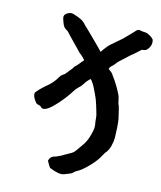

<svg xmlns="http://www.w3.org/2000/svg" viewBox="-70 -423 578 688"><g transform="rotate(10 219.5 -79.0)"><path d="M214 206Q202 211 186.5 206.5Q171 202 156 194Q152 188 149 181Q146 174 144 170Q147 160 153.5 155.5Q160 151 170 150Q182 146 189 143Q196 140 202.5 136.5Q209 133 217 130Q230 125 237.5 115.5Q245 106 254 96Q264 85 270.5 73Q277 61 281 49Q286 35 287.5 26Q289 17 287 1Q287 -6 287 -10.5Q287 -15 286.5 -20.5Q286 -26 284 -34Q281 -48 279 -58Q277 -68 274 -78Q271 -88 267 -98Q263 -109 258.5 -120Q254 -131 248 -140Q247 -141 246 -142.5Q245 -144 243 -145Q237 -140 231.5 -134.5Q226 -129 222 -123Q215 -114 206 -107.5Q197 -101 191 -92Q180 -77 163 -59Q146 -41 130 -28Q114 -15 104 -12Q92 -8 87 -14Q84 -19 78 -20.5Q72 -22 67 -26Q63 -31 58 -41.5Q53 -52 55 -62Q60 -68 68.5 -75.5Q77 -83 88 -91Q102 -100 113 -110.5Q124 -121 131 -132Q136 -139 141.5 -142Q147 -145 150 -147Q158 -156 166 -163.5Q174 -171 179 -179Q188 -185 194.5 -192.5Q201 -200 209 -207Q208 -210 201 -218Q194 -226 189 -230Q176 -246 167.5 -256.5Q159 -267 154 -273Q149 -279 145 -284Q139 -292 135.5 -296.5Q132 -301 127 -304Q118 -310 114.5 -321.5Q111 -333 109 -343Q107 -355 119.5 -361.5Q132 -368 142 -364Q158 -358 170 -351Q182 -344 190 -332Q195 -327 205.5 -314.5Q216 -302 228.5 -287.5Q241 -273 250.5 -261.5Q260 -250 262 -247Q268 -255 276.5 -264Q285 -273 290 -277Q301 -285 312 -293Q323 -301 333 -308Q345 -318 354 -326Q363 -334 371 -341Q381 -352 390 -347Q396 -345 402 -344.5Q408 -344 414 -342Q420 -339 426 -335Q432 -331 438 -323Q441 -311 436 -300Q431 -289 421 -282Q417 -281 414 -280.5Q411 -280 406 -280Q399 -275 389.5 -267.5Q380 -260 369 -253Q356 -243 344.5 -234Q333 -225 329 -222Q324 -217 319.5 -212Q315 -207 309 -203Q306 -201 304 -198Q302 -195 301 -192Q314 -181 315.5 -178Q317 -175 320 -170Q325 -162 330 -153Q335 -144 339.5 -134.5Q344 -125 347 -117.5Q350 -110 352 -105Q354 -98 355 -90Q356 -82 357 -75Q360 -69 361.5 -58.5Q363 -48 364.5 -38Q366 -28 367 -21Q368 -7 367.5 10.5Q367 28 366 44Q365 60 361 70Q359 80 353.5 90Q348 100 340 107Q339 109 337 111.5Q335 114 333 117Q322 135 301 154Q280 173 263 183Q256 186 249.5 189.5Q243 193 239 197Q233 201 226 202.5Q219 204 214 206Z"/></g></svg>

Font: Caveat SemiBold
Style: Regular
Weight: 600
Designer: Pablo Impallari
Foundry: Pablo Impallari
Version: Version 2.000